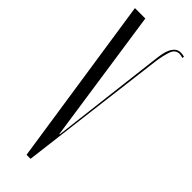

<svg xmlns="http://www.w3.org/2000/svg" viewBox="-237 -723 744 744"><g transform="rotate(45 134.5 -351.5)"><path d="M139 -147H141L197 -616Q199 -633 202 -648.5Q205 -664 211 -676Q217 -688 226 -695.5Q235 -703 250 -703Q259 -703 269 -700L267 -692Q258 -696 249 -696Q226 -696 217.5 -671.5Q209 -647 204 -614L128 0H106L1 -699H58Z"/></g></svg>

Font: Moniqa Cond Display
Style: Regular
Weight: 400
Width: 3
Designer: Rajesh Rajput
Foundry: Rajesh Rajput
Version: Version 1.000